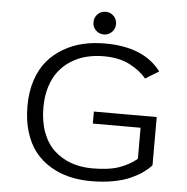

<svg xmlns="http://www.w3.org/2000/svg" viewBox="-58 -927 967 995"><g transform="rotate(5 425.0 -429.5)"><path d="M393 -810.5Q393 -835.5 410 -852.8Q427 -870 451.5 -870Q476.5 -870 493.5 -852.8Q510.5 -835.5 510.5 -810.5Q510.5 -786 493.2 -769Q476 -752 451.5 -752Q427 -752 410 -769Q393 -786 393 -810.5ZM762.5 -349.5V-98.5Q744 -78 719 -60.2Q694 -42.5 656.8 -25.5Q619.5 -8.5 566.8 1.2Q514 11 452 11Q391.5 11 338.5 -1.8Q285.5 -14.5 239.5 -42.2Q193.5 -70 160.5 -111.2Q127.5 -152.5 108.8 -213Q90 -273.5 90 -348Q90 -422.5 110 -482.8Q130 -543 164.5 -584Q199 -625 246.8 -653Q294.5 -681 348.2 -693.5Q402 -706 462.5 -706Q665 -706 754.5 -586L684.5 -543Q651 -584 595.8 -611.8Q540.5 -639.5 462.5 -639.5Q414.5 -639.5 371.8 -628.8Q329 -618 292.5 -594.8Q256 -571.5 229.5 -537.8Q203 -504 188 -455.5Q173 -407 173 -348Q173 -274.5 194.5 -217.8Q216 -161 254.2 -126Q292.5 -91 342.5 -73.2Q392.5 -55.5 452 -55.5Q540 -55.5 593 -74.5Q646 -93.5 684 -125.5V-287H435.5V-349.5Z"/></g></svg>

Font: League Mono Wide Light
Style: Regular
Weight: 300
Width: 8
Designer: Tyler Finck
Foundry: The League of Moveable Type / Tyler Finck
Version: Version 2.210